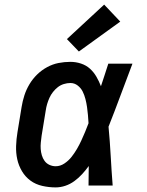

<svg xmlns="http://www.w3.org/2000/svg" viewBox="-20 -807 640 835"><path d="M222 8Q193 8 164 1.5Q135 -5 112.5 -21.5Q90 -38 75.5 -62.5Q61 -87 55 -114.5Q49 -142 50 -172Q51 -202 56 -232L74 -342Q78 -367 86 -392Q94 -417 108 -440.5Q122 -464 141.5 -483Q161 -502 185 -515Q209 -528 234.5 -533Q260 -538 286 -538Q310 -538 332.5 -530.5Q355 -523 371.5 -508Q388 -493 399.5 -473Q411 -453 419 -432Q427 -456 435 -480.5Q443 -505 451 -530H556Q530 -462 504.5 -393Q479 -324 452 -256Q458 -192 461.5 -128Q465 -64 470 0H365Q365 -21 365.5 -42.5Q366 -64 366 -85Q353 -67 337.5 -50Q322 -33 303.5 -19.5Q285 -6 264 1Q243 8 222 8ZM222 -84Q242 -84 260 -96Q278 -108 291 -124.5Q304 -141 314.5 -159Q325 -177 333.5 -195.5Q342 -214 350 -233Q358 -252 365 -271Q364 -289 362.5 -306.5Q361 -324 358.5 -341.5Q356 -359 351.5 -376.5Q347 -394 339.5 -409Q332 -424 318 -435Q304 -446 286 -446Q272 -446 257.5 -441.5Q243 -437 231.5 -428Q220 -419 210.5 -407Q201 -395 195 -381.5Q189 -368 185 -354.5Q181 -341 179 -327L161 -217Q159 -202 157.5 -187.5Q156 -173 157 -159Q158 -145 162 -131.5Q166 -118 174 -107Q182 -96 195 -90Q208 -84 222 -84ZM323 -583 271 -637 433 -787 503 -713Z"/></svg>

Font: Iosevka Slab Semibold Extended
Style: Italic
Weight: 600
Width: 7
Italic angle: -9°
Monospace: yes
Designer: Belleve Invis
Foundry: Belleve Invis
Version: Version 11.1.0; ttfautohint (v1.8.3)